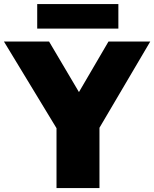

<svg xmlns="http://www.w3.org/2000/svg" viewBox="-53 -950 779 970"><path d="M232.5 0V-389.5L275.5 -231.5L-33 -740H195L375 -435.5H317L495 -740H706L406.5 -231.5L449.5 -386.5V0ZM135 -805.5V-929.5H545V-805.5Z"/></svg>

Font: Encode Sans SC Black
Style: Regular
Weight: 900
Version: Version 3.002